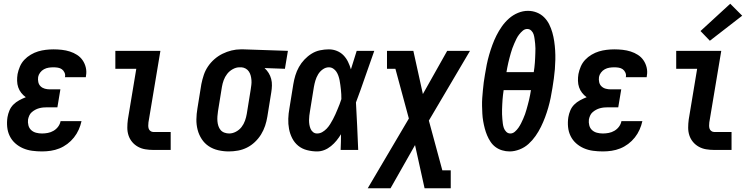

<svg xmlns="http://www.w3.org/2000/svg" viewBox="-20 -802 4040 1027"><path d="M205 8Q178 8 152 4.5Q126 1 103 -9Q80 -19 61.5 -35.5Q43 -52 32 -74.5Q21 -97 18.5 -123Q16 -149 20 -175Q23 -193 30.5 -211Q38 -229 51.5 -242.5Q65 -256 82.5 -265.5Q100 -275 118 -282Q104 -292 93.5 -305.5Q83 -319 77.5 -335Q72 -351 71.5 -369.5Q71 -388 74 -406Q78 -426 86.5 -446Q95 -466 110 -482Q125 -498 144.5 -509.5Q164 -521 184 -527Q204 -533 225 -535.5Q246 -538 266 -538Q289 -538 311 -535.5Q333 -533 353.5 -526.5Q374 -520 392 -508.5Q410 -497 422 -479.5Q434 -462 439 -440.5Q444 -419 440 -397Q440 -395 439.5 -393Q439 -391 439 -389H327Q327 -389 327.5 -390Q328 -391 328 -392Q330 -403 325 -414Q320 -425 311 -431.5Q302 -438 290 -440Q278 -442 266 -442Q253 -442 240 -440Q227 -438 215 -431.5Q203 -425 194.5 -413.5Q186 -402 184 -390Q182 -376 185 -362.5Q188 -349 197.5 -340Q207 -331 220 -327.5Q233 -324 247 -324H303L287 -228H231Q221 -228 210.5 -227Q200 -226 189 -223Q178 -220 168 -214.5Q158 -209 149.5 -201.5Q141 -194 136.5 -183.5Q132 -173 130 -163Q128 -147 132 -131.5Q136 -116 147 -106Q158 -96 173 -92Q188 -88 205 -88Q220 -88 236 -91Q252 -94 266.5 -102.5Q281 -111 291 -124.5Q301 -138 304 -154H416Q411 -131 401 -108.5Q391 -86 375.5 -66.5Q360 -47 340 -32Q320 -17 297.5 -8Q275 1 251.5 4.5Q228 8 205 8Z M800 0Q778 0 757 -3.5Q736 -7 718 -17Q700 -27 687 -42.5Q674 -58 667.5 -77.5Q661 -97 661 -119Q661 -141 664 -163L709 -434H597V-530H838L774 -147Q773 -138 773 -129.5Q773 -121 775.5 -113.5Q778 -106 785 -101Q792 -96 800 -96H893V0Z M1204 8Q1175 8 1147 1.5Q1119 -5 1096.5 -20Q1074 -35 1059 -58Q1044 -81 1037 -108Q1030 -135 1030.5 -164Q1031 -193 1036 -222L1057 -352Q1062 -377 1070 -401Q1078 -425 1092.5 -446.5Q1107 -468 1127 -485.5Q1147 -503 1170.5 -514.5Q1194 -526 1218.5 -532Q1243 -538 1267 -538Q1271 -538 1275 -538Q1279 -538 1283 -538L1520 -530L1504 -434L1395 -438Q1408 -426 1417 -411.5Q1426 -397 1430.5 -380Q1435 -363 1434.5 -344.5Q1434 -326 1431 -308L1410 -178Q1406 -153 1398 -129Q1390 -105 1376.5 -83Q1363 -61 1343.5 -42.5Q1324 -24 1301 -12.5Q1278 -1 1253 3.5Q1228 8 1204 8ZM1206 -88Q1224 -88 1242 -97.5Q1260 -107 1272 -122.5Q1284 -138 1290.5 -156.5Q1297 -175 1300 -193L1321 -323Q1323 -336 1324.5 -348.5Q1326 -361 1325 -373.5Q1324 -386 1321 -397.5Q1318 -409 1311.5 -419Q1305 -429 1294.5 -435Q1284 -441 1272 -442H1267Q1265 -442 1263.5 -442Q1262 -442 1261 -442Q1243 -442 1225 -432Q1207 -422 1195 -406.5Q1183 -391 1176.5 -373Q1170 -355 1167 -337L1146 -207Q1144 -193 1143 -180Q1142 -167 1143 -154Q1144 -141 1148 -128.5Q1152 -116 1160 -106.5Q1168 -97 1180.5 -92.5Q1193 -88 1206 -88Z M1676 8Q1649 8 1622 1Q1595 -6 1575 -22.5Q1555 -39 1543 -62.5Q1531 -86 1526 -112.5Q1521 -139 1522 -167Q1523 -195 1528 -222L1549 -352Q1553 -376 1560 -399Q1567 -422 1579 -443.5Q1591 -465 1608.5 -483.5Q1626 -502 1647 -515Q1668 -528 1692 -533Q1716 -538 1739 -538Q1762 -538 1782.5 -529.5Q1803 -521 1817.5 -506Q1832 -491 1841.5 -471.5Q1851 -452 1857 -431Q1865 -456 1872.5 -480.5Q1880 -505 1888 -530H1982Q1957 -461 1933.5 -392Q1910 -323 1884 -254Q1888 -191 1890.5 -127.5Q1893 -64 1896 0H1802Q1803 -21 1803.5 -42Q1804 -63 1804 -84Q1793 -66 1780 -50Q1767 -34 1750.5 -20.5Q1734 -7 1715 0.5Q1696 8 1676 8ZM1676 -88Q1691 -88 1704 -95.5Q1717 -103 1727.5 -114Q1738 -125 1746 -138Q1754 -151 1761 -164Q1768 -177 1774 -190.5Q1780 -204 1785.5 -217.5Q1791 -231 1796.5 -244.5Q1802 -258 1806 -272Q1806 -285 1805.5 -297.5Q1805 -310 1803.5 -322.5Q1802 -335 1800.5 -347.5Q1799 -360 1796.5 -372.5Q1794 -385 1790 -396.5Q1786 -408 1779.5 -418Q1773 -428 1762.5 -435Q1752 -442 1739 -442Q1722 -442 1706.5 -431Q1691 -420 1681.5 -404Q1672 -388 1667 -371Q1662 -354 1659 -337L1638 -207Q1636 -195 1634.5 -183Q1633 -171 1633 -158.5Q1633 -146 1635 -134.5Q1637 -123 1641.5 -112.5Q1646 -102 1655 -95Q1664 -88 1676 -88Z M1947 205 2167 -168 2095 -434H2050V-530H2191L2242 -299L2372 -530H2494L2274 -157L2346 109H2391V205H2251L2200 -26L2069 205Z M2706 8Q2685 8 2665.5 2Q2646 -4 2630.5 -15.5Q2615 -27 2604 -43.5Q2593 -60 2585.5 -78Q2578 -96 2573 -115Q2568 -134 2564.5 -154Q2561 -174 2560 -194.5Q2559 -215 2558.5 -236Q2558 -257 2559.5 -278Q2561 -299 2563 -319.5Q2565 -340 2567.5 -361Q2570 -382 2574 -403Q2578 -429 2583.5 -456Q2589 -483 2596.5 -509Q2604 -535 2613.5 -561Q2623 -587 2635.5 -612Q2648 -637 2664.5 -660.5Q2681 -684 2702.5 -703Q2724 -722 2750.5 -733Q2777 -744 2804 -744Q2829 -744 2851.5 -735Q2874 -726 2890.5 -709.5Q2907 -693 2917.5 -672Q2928 -651 2934.5 -628Q2941 -605 2944.5 -581Q2948 -557 2949.5 -532.5Q2951 -508 2950.5 -482.5Q2950 -457 2948 -432Q2946 -407 2942.5 -382Q2939 -357 2935 -332Q2931 -306 2925.5 -279Q2920 -252 2912.5 -226Q2905 -200 2895.5 -174.5Q2886 -149 2873.5 -123.5Q2861 -98 2844.5 -74.5Q2828 -51 2807 -32Q2786 -13 2759 -2.5Q2732 8 2706 8ZM2689 -416H2835Q2837 -428 2838.5 -441Q2840 -454 2841 -467Q2842 -480 2842.5 -492.5Q2843 -505 2843.5 -518Q2844 -531 2844 -543.5Q2844 -556 2842.5 -568.5Q2841 -581 2839.5 -593.5Q2838 -606 2834.5 -617.5Q2831 -629 2822 -638Q2813 -647 2800 -647Q2787 -647 2776 -637.5Q2765 -628 2756.5 -617Q2748 -606 2742 -593.5Q2736 -581 2730.5 -568.5Q2725 -556 2720.5 -543.5Q2716 -531 2712.5 -518.5Q2709 -506 2705.5 -493Q2702 -480 2699 -467Q2696 -454 2693.5 -441Q2691 -428 2689 -416ZM2710 -88Q2723 -88 2734 -97.5Q2745 -107 2753 -118.5Q2761 -130 2767 -142Q2773 -154 2778.5 -166.5Q2784 -179 2788.5 -191.5Q2793 -204 2796.5 -217Q2800 -230 2803.5 -242.5Q2807 -255 2810 -268Q2813 -281 2815.5 -294Q2818 -307 2820 -320H2674Q2672 -307 2670.5 -294Q2669 -281 2668 -268Q2667 -255 2666.5 -242.5Q2666 -230 2665.5 -217Q2665 -204 2665.5 -191Q2666 -178 2667 -166Q2668 -154 2669.5 -141.5Q2671 -129 2675 -117.5Q2679 -106 2688 -97Q2697 -88 2710 -88Z M3205 8Q3178 8 3152 4.5Q3126 1 3103 -9Q3080 -19 3061.5 -35.5Q3043 -52 3032 -74.5Q3021 -97 3018.5 -123Q3016 -149 3020 -175Q3023 -193 3030.5 -211Q3038 -229 3051.5 -242.5Q3065 -256 3082.5 -265.5Q3100 -275 3118 -282Q3104 -292 3093.5 -305.5Q3083 -319 3077.5 -335Q3072 -351 3071.5 -369.5Q3071 -388 3074 -406Q3078 -426 3086.5 -446Q3095 -466 3110 -482Q3125 -498 3144.5 -509.5Q3164 -521 3184 -527Q3204 -533 3225 -535.5Q3246 -538 3266 -538Q3289 -538 3311 -535.5Q3333 -533 3353.5 -526.5Q3374 -520 3392 -508.5Q3410 -497 3422 -479.5Q3434 -462 3439 -440.5Q3444 -419 3440 -397Q3440 -395 3439.5 -393Q3439 -391 3439 -389H3327Q3327 -389 3327.5 -390Q3328 -391 3328 -392Q3330 -403 3325 -414Q3320 -425 3311 -431.5Q3302 -438 3290 -440Q3278 -442 3266 -442Q3253 -442 3240 -440Q3227 -438 3215 -431.5Q3203 -425 3194.5 -413.5Q3186 -402 3184 -390Q3182 -376 3185 -362.5Q3188 -349 3197.5 -340Q3207 -331 3220 -327.5Q3233 -324 3247 -324H3303L3287 -228H3231Q3221 -228 3210.5 -227Q3200 -226 3189 -223Q3178 -220 3168 -214.5Q3158 -209 3149.5 -201.5Q3141 -194 3136.5 -183.5Q3132 -173 3130 -163Q3128 -147 3132 -131.5Q3136 -116 3147 -106Q3158 -96 3173 -92Q3188 -88 3205 -88Q3220 -88 3236 -91Q3252 -94 3266.5 -102.5Q3281 -111 3291 -124.5Q3301 -138 3304 -154H3416Q3411 -131 3401 -108.5Q3391 -86 3375.5 -66.5Q3360 -47 3340 -32Q3320 -17 3297.5 -8Q3275 1 3251.5 4.5Q3228 8 3205 8Z M3800 0Q3778 0 3757 -3.5Q3736 -7 3718 -17Q3700 -27 3687 -42.5Q3674 -58 3667.5 -77.5Q3661 -97 3661 -119Q3661 -141 3664 -163L3709 -434H3597V-530H3838L3774 -147Q3773 -138 3773 -129.5Q3773 -121 3775.5 -113.5Q3778 -106 3785 -101Q3792 -96 3800 -96H3893V0ZM3777 -584 3727 -636 3886 -782 3950 -718Z"/></svg>

Font: Iosevka Slab Oblique
Style: Bold
Weight: 700
Italic angle: -9°
Monospace: yes
Designer: Belleve Invis
Foundry: Belleve Invis
Version: Version 11.1.1; ttfautohint (v1.8.3)